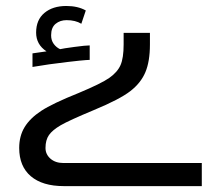

<svg xmlns="http://www.w3.org/2000/svg" viewBox="-20 -426 702 649"><path d="M195.8 203.1Q123.5 203.1 84.2 169.7Q44.9 136.2 44.9 74.2Q44.9 33.7 63.2 3.7Q81.5 -26.4 119.4 -51.3Q157.2 -76.2 246.1 -111.8Q322.3 -143.6 349.6 -162.8Q377 -182.1 387.5 -206.1Q397.9 -230 397.9 -275.9V-314.9H486.8V-275.9Q486.8 -218.3 471.4 -181.9Q456.1 -145.5 420.4 -117.9Q384.8 -90.3 297.9 -54.2Q213.4 -19 185.3 -2.7Q157.2 13.7 145.5 30.5Q133.8 47.4 133.8 74.2Q133.8 95.7 150.6 110.4Q167.5 125 193.8 125H662.1V203.1ZM89.8 -245.6 137.2 -252.4Q102.1 -275.4 102.1 -315.9Q102.1 -358.9 130.1 -382.3Q158.2 -405.8 204.1 -405.8Q243.2 -405.8 270 -390.6L254.9 -345.7Q234.9 -357.9 205.1 -357.9Q183.1 -357.9 168 -345.5Q152.8 -333 152.8 -306.6Q152.8 -289.6 161.6 -277.6Q170.4 -265.6 183.1 -259.8Q192.9 -262.2 231 -267.3Q269 -272.5 283.2 -272.5V-223.6Q275.4 -223.6 247.8 -220.9Q220.2 -218.3 146 -208.5L89.8 -199.7Z"/></svg>

Font: DroidArabicKufi
Style: Regular
Weight: 400
Designer: Pascal Zoghbi
Foundry: Ascender Corporation
Version: Version 1.00; ttfautohint (v1.4.1)